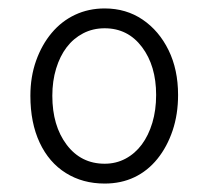

<svg xmlns="http://www.w3.org/2000/svg" viewBox="-20 -1145 494 455"><path d="M228 -710Q176 -710 136 -735Q96 -760 74 -807Q52 -854 52 -918Q52 -963 65.5 -1001Q79 -1039 102.5 -1067Q126 -1095 158 -1110Q190 -1125 228 -1125Q279 -1125 318 -1098.5Q357 -1072 379.5 -1026Q402 -980 402 -920Q402 -874 389 -835.5Q376 -797 353 -768.5Q330 -740 298.5 -725Q267 -710 228 -710ZM228 -757Q255 -757 277.5 -769Q300 -781 316 -802.5Q332 -824 341 -854Q350 -884 350 -920Q350 -989 316.5 -1033.5Q283 -1078 228 -1078Q200 -1078 177 -1066Q154 -1054 138 -1033Q122 -1012 113 -982.5Q104 -953 104 -918Q104 -847 138 -802Q172 -757 228 -757Z"/></svg>

Font: Playwrite FR Moderne ExtraLight
Style: Regular
Weight: 250
Version: Version 1.002